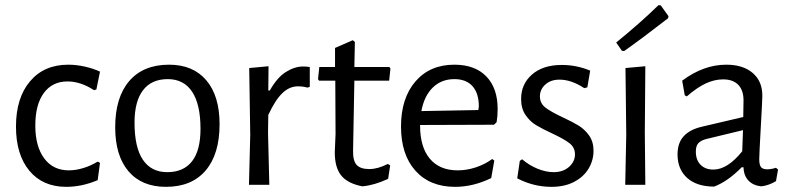

<svg xmlns="http://www.w3.org/2000/svg" viewBox="-20 -717 3069 745"><path d="M368 -439 354 -370 345 -367Q293 -401 242 -401Q183 -401 150 -356Q117 -311 117 -230Q117 -149 151.5 -102.5Q186 -56 247 -56Q274 -56 303.5 -65Q333 -74 359 -90L368 -85L359 -18Q298 8 237 8Q146 8 94 -54.5Q42 -117 42 -226Q42 -337 96.5 -401.5Q151 -466 245 -466Q276 -466 309.5 -458.5Q343 -451 368 -439Z M832 -235Q832 -119 778 -55.5Q724 8 624 8Q530 8 478.5 -52.5Q427 -113 427 -223Q427 -339 481.5 -402.5Q536 -466 636 -466Q729 -466 780.5 -405.5Q832 -345 832 -235ZM502 -241Q502 -145 534.5 -97Q567 -49 629 -49Q692 -49 725 -91Q758 -133 758 -217Q758 -312 725.5 -361Q693 -410 631 -410Q568 -410 535 -367Q502 -324 502 -241Z M1182 -457V-380L1173 -377Q1156 -382 1136 -382Q1103 -382 1075.5 -355.5Q1048 -329 1021 -271L1020 -201L1025 0H946L951 -194L947 -453L1022 -460L1021 -366H1027Q1055 -416 1089 -437.5Q1123 -459 1156 -459Q1168 -459 1182 -457Z M1485 -81 1494 -75 1486 -23Q1432 2 1386 6Q1329 -5 1304 -36Q1279 -67 1279 -126L1282 -197L1281 -404H1218L1214 -410L1219 -457H1280V-531L1349 -561L1357 -554L1355 -457H1491L1495 -451L1490 -404H1355L1350 -133Q1349 -93 1364 -77Q1379 -61 1413 -61Q1446 -61 1485 -81Z M1610 -232V-230Q1610 -146 1648 -101Q1686 -56 1756 -56Q1791 -56 1826 -67.5Q1861 -79 1890 -100L1898 -94L1886 -26Q1816 8 1746 8Q1648 8 1592 -54.5Q1536 -117 1536 -226Q1536 -336 1592 -401Q1648 -466 1743 -466Q1823 -466 1867 -420.5Q1911 -375 1911 -294Q1911 -267 1907 -243L1897 -233ZM1615 -286 1836 -290 1838 -304Q1838 -355 1813.5 -382.5Q1789 -410 1743 -410Q1693 -410 1659.5 -377.5Q1626 -345 1615 -286Z M2270 -443 2259 -378 2247 -375Q2197 -408 2151 -408Q2117 -408 2096 -389Q2075 -370 2075 -343Q2075 -316 2096.5 -299.5Q2118 -283 2163 -262Q2202 -244 2225.5 -229.5Q2249 -215 2266 -191Q2283 -167 2283 -132Q2283 -95 2264 -63Q2245 -31 2208 -11.5Q2171 8 2120 8Q2050 8 1987 -25L1997 -93L2006 -99Q2034 -75 2066.5 -62Q2099 -49 2128 -49Q2165 -49 2188 -69.5Q2211 -90 2211 -118Q2211 -145 2189.5 -161.5Q2168 -178 2123 -199Q2084 -217 2060 -231.5Q2036 -246 2019 -271Q2002 -296 2002 -333Q2002 -391 2044.5 -428Q2087 -465 2160 -465Q2217 -465 2270 -443Z M2410 -194 2407 -453 2484 -460 2482 -201 2484 0H2406ZM2544 -696 2574 -654 2572 -646Q2473 -569 2402 -519L2393 -520L2371 -552Q2469 -632 2535 -697Z M2938 -346Q2938 -329 2932 -223Q2926 -117 2926 -99Q2926 -77 2933 -68.5Q2940 -60 2957 -60Q2972 -60 2991 -66L2999 -59L2991 -14Q2962 3 2934 6Q2903 3 2884.5 -16Q2866 -35 2865 -68H2858Q2804 -13 2751 7Q2684 7 2646.5 -26.5Q2609 -60 2609 -118Q2609 -162 2632.5 -188Q2656 -214 2702 -225L2864 -263L2865 -328Q2865 -367 2844.5 -388Q2824 -409 2786 -409Q2752 -409 2718 -393Q2684 -377 2645 -343L2637 -347L2627 -404Q2710 -466 2798 -466Q2863 -466 2900.5 -434Q2938 -402 2938 -346ZM2718 -177Q2698 -171 2689 -160.5Q2680 -150 2680 -129Q2680 -96 2698.5 -77.5Q2717 -59 2748 -59Q2803 -59 2860 -130L2863 -212Z"/></svg>

Font: Alegreya Sans
Style: Regular
Weight: 400
Designer: Juan Pablo del Peral
Foundry: Huerta Tipografica
Version: Version 2.008; ttfautohint (v1.6)